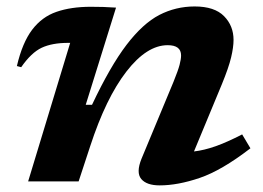

<svg xmlns="http://www.w3.org/2000/svg" viewBox="-20 -548 793 580"><path d="M44 -345 31 -348.5Q47.5 -419 77 -458Q106.5 -497 150.5 -512.2Q194.5 -527.5 254 -527.5Q275.5 -527.5 291.5 -527Q307.5 -526.5 330.5 -525L239 -231.5H258Q313 -348 362.2 -412.5Q411.5 -477 461.2 -502.8Q511 -528.5 568 -528.5Q628 -528.5 656.8 -499.2Q685.5 -470 685.5 -427.5Q685.5 -405.5 678.2 -374.8Q671 -344 650 -293L566 -90.5Q596.5 -94 631.2 -106.2Q666 -118.5 711.5 -142L736.5 -100Q649.5 -33 583.2 -10.5Q517 12 462.5 12Q423 12 406.8 -7.2Q390.5 -26.5 407.5 -68.5L504 -300.5Q518 -335 522.5 -352.2Q527 -369.5 527 -380.5Q527 -411.5 486.5 -411.5Q423.5 -411.5 361.8 -331.8Q300 -252 252.5 -106.5L217.5 0H65L192 -418.5H186Q137.5 -418.5 106 -403.8Q74.5 -389 44 -345Z"/></svg>

Font: Newsreader 6pt SemiBold
Style: Italic
Weight: 600
Italic angle: -17°
Designer: Hugues Gentile
Foundry: Production Type
Version: Version 1.003; ttfautohint (v1.8.3)